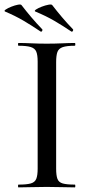

<svg xmlns="http://www.w3.org/2000/svg" viewBox="-35 -811 390 831"><path d="M273 -675Q236 -700 200 -721Q164 -742 118 -761Q112 -764 121 -770Q130 -776 145.5 -782Q161 -788 174.5 -790.5Q188 -793 191 -789Q211 -763 233 -737Q255 -711 281 -684Q283 -681 280 -676.5Q277 -672 273 -675ZM140 -675Q103 -700 67.5 -721Q32 -742 -13 -761Q-19 -764 -10 -770Q-1 -776 14 -782Q29 -788 42 -790.5Q55 -793 58 -789Q78 -763 100 -737Q122 -711 148 -684Q150 -681 147 -676.5Q144 -672 140 -675ZM208 -81Q208 -52 213.5 -37Q219 -22 236.5 -17Q254 -12 289 -12Q291 -12 291 -6Q291 0 289 0Q264 0 233.5 -1Q203 -2 167 -2Q132 -2 101 -1Q70 0 45 0Q43 0 43 -6Q43 -12 45 -12Q80 -12 98 -17Q116 -22 122 -37Q128 -52 128 -81V-544Q128 -573 122 -587.5Q116 -602 98 -607.5Q80 -613 45 -613Q43 -613 43 -619Q43 -625 45 -625Q70 -625 101 -623.5Q132 -622 167 -622Q203 -622 234 -623.5Q265 -625 289 -625Q291 -625 291 -619Q291 -613 289 -613Q254 -613 236.5 -607Q219 -601 213.5 -586Q208 -571 208 -542Z"/></svg>

Font: Cormorant Medium
Style: Regular
Weight: 500
Designer: Christian Thalmann (Catharsis Fonts)
Foundry: Catharsis Fonts
Version: Version 4.000